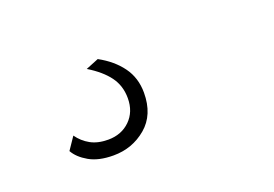

<svg xmlns="http://www.w3.org/2000/svg" viewBox="-48 -129 642 450"><g transform="rotate(-20 273.5 95.5)"><path d="M184 -4 216 -17Q251 2 271 29.5Q291 57 291 94Q291 149 256 178.5Q221 208 174 208Q137 208 113.5 194.5Q90 181 80 163L101 132Q113 149 131 159Q149 169 175 169Q208 169 229.5 148Q251 127 251 93Q251 62 234 39Q217 16 184 -4Z"/></g></svg>

Font: Prodigy Sans Light
Style: Italic
Weight: 300
Italic angle: -13°
Designer: Wei Huang
Foundry: Wei Huang
Version: Version 1.003; ttfautohint (v1.8.3)